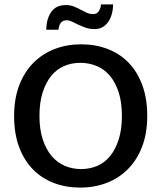

<svg xmlns="http://www.w3.org/2000/svg" viewBox="-20 -841 732 871"><path d="M348 -640Q413 -640 468 -619Q523 -598 563 -557Q603 -516 625.5 -455Q648 -394 648 -315Q648 -237 625 -176.5Q602 -116 561 -74.5Q520 -33 464.5 -11.5Q409 10 344 10Q279 10 224 -11Q169 -32 129 -73Q89 -114 66.5 -174.5Q44 -235 44 -315Q44 -393 67 -453.5Q90 -514 131 -555.5Q172 -597 227.5 -618.5Q283 -640 348 -640ZM159 -315Q159 -254 174 -208.5Q189 -163 214.5 -133Q240 -103 274.5 -88.5Q309 -74 348 -74Q387 -74 421 -88.5Q455 -103 479.5 -133Q504 -163 518.5 -208.5Q533 -254 533 -315Q533 -378 518 -423.5Q503 -469 477.5 -498.5Q452 -528 417.5 -542Q383 -556 344 -556Q305 -556 271 -541.5Q237 -527 212.5 -497Q188 -467 173.5 -421.5Q159 -376 159 -315ZM190 -706Q190 -753 211.5 -785.5Q233 -818 279 -818Q299 -818 315 -811.5Q331 -805 345 -797.5Q359 -790 373 -783.5Q387 -777 402 -777Q420 -777 428.5 -790.5Q437 -804 438 -821H493Q493 -799 487.5 -778.5Q482 -758 471.5 -742.5Q461 -727 445.5 -718Q430 -709 409 -709Q388 -709 370 -715Q352 -721 336.5 -728.5Q321 -736 307.5 -742.5Q294 -749 283 -749Q263 -749 255 -736.5Q247 -724 245 -706Z"/></svg>

Font: Mukta Mahee Medium
Style: Regular
Weight: 500
Designer: Shuchita Grover, Noopur Datye, Girish Dalvi, Yashodeep Gholap
Foundry: Ek Type
Version: Version 2.538;PS 1.000;hotconv 16.6.51;makeotf.lib2.5.65220;